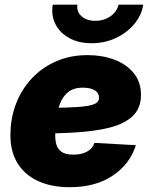

<svg xmlns="http://www.w3.org/2000/svg" viewBox="-20 -780 638 812"><path d="M274.4 11.7Q195.3 11.7 137.7 -15.9Q80.1 -43.5 50.5 -95.9Q21 -148.4 24.4 -222.7Q26.4 -289.1 50.3 -347.7Q74.2 -406.2 116.9 -450.9Q159.7 -495.6 218.8 -521.2Q277.8 -546.9 350.6 -546.9Q412.6 -546.9 463.9 -527.6Q515.1 -508.3 545.7 -470.7Q576.2 -433.1 576.2 -378.9Q576.2 -322.3 541.3 -289.1Q506.3 -255.9 441.2 -239.7Q376 -223.6 284.9 -219Q193.8 -214.4 81.1 -214.4L99.1 -323.2Q196.3 -323.2 255.6 -325Q314.9 -326.7 345.9 -331.5Q377 -336.4 387.9 -345Q398.9 -353.5 398.9 -366.2Q398.9 -386.7 381.1 -397.9Q363.3 -409.2 330.1 -409.2Q289.6 -409.2 266.1 -388.7Q242.7 -368.2 231.9 -336.9Q221.2 -305.7 217.8 -273.4Q214.4 -241.2 213.9 -217.8Q212.4 -190.9 218 -170.2Q223.6 -149.4 240.5 -137.7Q257.3 -126 290 -126Q324.7 -126 348.4 -138.9Q372.1 -151.9 379.4 -175.8L554.7 -166Q529.8 -86.4 457 -37.4Q384.3 11.7 274.4 11.7ZM367.7 -597.2Q313 -597.2 273.2 -618.9Q233.4 -640.6 214.6 -677.7Q195.8 -714.8 203.1 -760.3H307.6Q302.7 -731.4 324.5 -711.7Q346.2 -691.9 383.3 -691.9Q407.7 -691.9 428.7 -700.9Q449.7 -710 463.6 -725.6Q477.5 -741.2 481 -760.3H585.9Q578.6 -714.8 547.4 -677.7Q516.1 -640.6 469.2 -618.9Q422.4 -597.2 367.7 -597.2Z"/></svg>

Font: Inter 18pt Black
Style: Italic
Weight: 900
Italic angle: -9.3988°
Designer: Rasmus Andersson
Foundry: rsms
Version: Version 4.001;git-66647c0bb